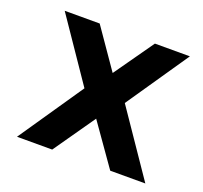

<svg xmlns="http://www.w3.org/2000/svg" viewBox="-98 -640 796 753"><g transform="rotate(20 300.0 -264.0)"><path d="M310.5 -363.3 426.8 -528.3H572.8L395.5 -269L579.1 0H432.6L311 -172.9L190.4 0H43.5L227.1 -269L50.3 -528.3H196.3Z"/></g></svg>

Font: TypoPRO Roboto Mono
Style: Bold
Weight: 700
Designer: Google
Version: Version 2.000986; 2015; ttfautohint (v1.3)